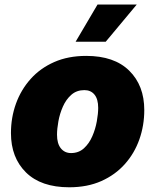

<svg xmlns="http://www.w3.org/2000/svg" viewBox="-20 -792 665 822"><path d="M276.4 9.8Q155.8 9.8 91.3 -53.7Q26.9 -117.2 26.9 -222.2Q26.9 -288.6 48.3 -348.1Q69.8 -407.7 111.1 -453.9Q152.3 -500 212.2 -526.4Q272 -552.7 349.1 -552.7Q469.2 -552.7 533.4 -489.3Q597.7 -425.8 597.7 -320.8Q597.7 -254.9 576.7 -195.3Q555.7 -135.7 514.6 -89.6Q473.6 -43.5 413.8 -16.8Q354 9.8 276.4 9.8ZM284.2 -136.7Q316.9 -136.7 339.4 -157.2Q361.8 -177.7 375.2 -208.7Q388.7 -239.7 394.5 -272.7Q400.4 -305.7 400.4 -330.1Q400.4 -367.7 384.5 -387Q368.7 -406.2 341.3 -406.2Q308.1 -406.2 285.4 -386.2Q262.7 -366.2 249.3 -335.7Q235.8 -305.2 230 -272.7Q224.1 -240.2 224.1 -215.3Q224.1 -177.2 240.5 -157Q256.8 -136.7 284.2 -136.7ZM303.7 -613.3 397.5 -772.5H565.4L432.6 -613.3Z"/></svg>

Font: Inter Black
Style: Italic
Weight: 900
Italic angle: -9.39999°
Designer: Rasmus Andersson
Foundry: rsms
Version: Version 4.000;git-a52131595